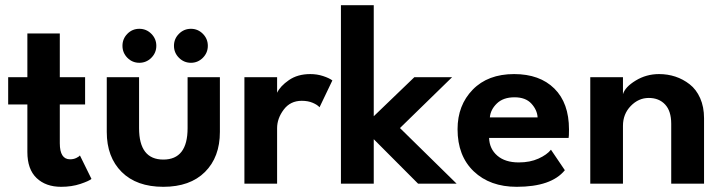

<svg xmlns="http://www.w3.org/2000/svg" viewBox="-20 -708 2786 740"><path d="M11.5 -410.5H85.5V-579H210.5V-410.5H308V-305.5H210.5V-156Q210.5 -94 250 -94Q263.5 -94 274.2 -99.2Q285 -104.5 288 -109L332.5 -18.5Q323.5 -10.5 290 0.8Q256.5 12 215.5 12Q156.5 12 121 -21.8Q85.5 -55.5 85.5 -122V-305.5H11.5Z M471 -577.8Q490 -597 517 -597Q544 -597 563.2 -577.8Q582.5 -558.5 582.5 -531.5Q582.5 -504.5 563.2 -485.2Q544 -466 517 -466Q490 -466 471 -485.2Q452 -504.5 452 -531.5Q452 -558.5 471 -577.8ZM716 -597Q742.5 -597 761.8 -577.8Q781 -558.5 781 -531.5Q781 -504.5 761.8 -485.2Q742.5 -466 716 -466Q689 -466 669.8 -485.2Q650.5 -504.5 650.5 -531.5Q650.5 -558.5 669.8 -577.8Q689 -597 716 -597ZM516 -214Q516 -93 609.5 -93Q703 -93 703 -214V-410.5H827.5V-199.5Q827.5 -102.5 770 -45.2Q712.5 12 609.5 12Q506.5 12 449 -45.2Q391.5 -102.5 391.5 -199.5V-410.5H516Z M1048 0H922V-410.5H1048V-350.5Q1060 -376 1093.5 -399.2Q1127 -422.5 1176 -422.5Q1202 -422.5 1225.5 -414.8Q1249 -407 1261 -398L1211.5 -294.5Q1203.5 -304 1185.2 -311.8Q1167 -319.5 1143 -319.5Q1099 -319.5 1073.5 -285.5Q1048 -251.5 1048 -214Z M1577 -410.5H1722.5L1521.5 -214.5L1740 0H1591.5L1420.5 -171.5V0H1294V-688H1420.5V-260Z M1865 -176.5Q1866.5 -134 1896.8 -108Q1927 -82 1979.5 -82Q2023 -82 2055.5 -96.8Q2088 -111.5 2103.5 -131L2157 -52Q2105 12 1971.5 12Q1868.5 12 1806 -47.5Q1743.5 -107 1743.5 -210Q1743.5 -302.5 1802 -362.5Q1860.5 -422.5 1961.5 -422.5Q2060 -422.5 2116.5 -366.8Q2173 -311 2173 -209Q2173 -181.5 2171.5 -176.5ZM2052 -255.5Q2050.5 -284 2028.2 -308.5Q2006 -333 1963 -333Q1919.5 -333 1895 -309.2Q1870.5 -285.5 1868 -255.5Z M2520 -422.5Q2553 -422.5 2582.8 -412.8Q2612.5 -403 2638 -383.2Q2663.5 -363.5 2678.5 -329.8Q2693.5 -296 2693.5 -252.5V0H2567V-231Q2567 -280 2543.5 -305.2Q2520 -330.5 2480.5 -330.5Q2441 -330.5 2411 -299.5Q2381 -268.5 2381 -223V0H2255V-410.5H2381V-345Q2389 -372.5 2430 -397.5Q2471 -422.5 2520 -422.5Z"/></svg>

Font: League Spartan SemiBold
Style: Regular
Weight: 600
Foundry: The League of Moveable Type
Version: Version 2.002